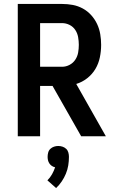

<svg xmlns="http://www.w3.org/2000/svg" viewBox="-20 -690 590 972"><path d="M70 0V-670H294Q322 -670 348.5 -665Q375 -660 399 -647Q423 -634 441.5 -613.5Q460 -593 471.5 -568.5Q483 -544 487.5 -517Q492 -490 492 -463Q492 -431 485.5 -399.5Q479 -368 463 -341Q447 -314 421.5 -294Q396 -274 366 -265L516 0H391L246 -255H183V0ZM183 -352H294Q314 -352 332 -361.5Q350 -371 361 -387.5Q372 -404 375.5 -423.5Q379 -443 379 -463Q379 -482 375.5 -502Q372 -522 361 -538.5Q350 -555 332 -564Q314 -573 294 -573H183ZM264 262 220 223Q234 209 243.5 192Q253 175 259 157Q250 155 242.5 150Q235 145 230 137.5Q225 130 223 121.5Q221 113 221 104Q221 93 224 82Q227 71 235 63.5Q243 56 253.5 52.5Q264 49 275 49Q286 49 296.5 52.5Q307 56 315 63.5Q323 71 326 82Q329 93 329 104Q329 126 325.5 147.5Q322 169 313.5 189.5Q305 210 292.5 228.5Q280 247 264 262Z"/></svg>

Font: Lode Term
Style: Bold
Weight: 700
Monospace: yes
Designer: Belleve Invis
Foundry: Belleve Invis
Version: Version 29.2.0